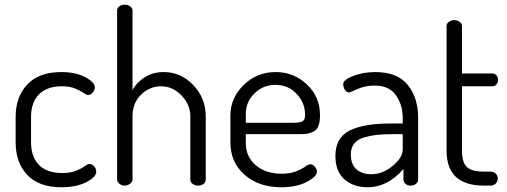

<svg xmlns="http://www.w3.org/2000/svg" viewBox="-20 -783 2140 810"><path d="M46 -183C46 -125.7 62.3 -79.7 95 -45C127.7 -10.3 176 7 240 7C281.3 7 316 -0.2 344 -14.5C372 -28.8 386 -43.7 386 -59C386 -67 383.2 -74.3 377.5 -81C371.8 -87.7 364.7 -91 356 -91C351.3 -91 344.8 -87.8 336.5 -81.5C328.2 -75.2 316.2 -68.8 300.5 -62.5C284.8 -56.2 265.7 -53 243 -53C199.7 -53 166.8 -64.3 144.5 -87C122.2 -109.7 111 -141.7 111 -183V-290C111 -330.7 122.2 -362.3 144.5 -385C166.8 -407.7 199.3 -419 242 -419C263.3 -419 281.7 -415.8 297 -409.5C312.3 -403.2 324.2 -397 332.5 -391C340.8 -385 347 -382 351 -382C358.3 -382 365 -385.5 371 -392.5C377 -399.5 380 -406.7 380 -414C380 -428.7 366.5 -443.2 339.5 -457.5C312.5 -471.8 279 -479 239 -479C175.7 -479 127.7 -461.5 95 -426.5C62.3 -391.5 46 -346 46 -290Z M474 -26C474 -19.3 477.2 -13.3 483.5 -8C489.8 -2.7 497.3 0 506 0C514.7 0 522.3 -2.7 529 -8C535.7 -13.3 539 -19.3 539 -26V-292C539 -330 551.2 -360.7 575.5 -384C599.8 -407.3 627.7 -419 659 -419C692.3 -419 721.3 -406 746 -380C770.7 -354 783 -324.7 783 -292V-26C783 -18 786.3 -11.7 793 -7C799.7 -2.3 807 0 815 0C824.3 0 832.2 -2.3 838.5 -7C844.8 -11.7 848 -18 848 -26V-292C848 -343.3 830.5 -387.3 795.5 -424C760.5 -460.7 719 -479 671 -479C640.3 -479 613.5 -471.7 590.5 -457C567.5 -442.3 550.3 -424.3 539 -403V-739C539 -745.7 535.8 -751.3 529.5 -756C523.2 -760.7 515.3 -763 506 -763C496.7 -763 489 -760.7 483 -756C477 -751.3 474 -745.7 474 -739Z M952 -183C952 -126.3 972 -80.5 1012 -45.5C1052 -10.5 1103.7 7 1167 7C1209.7 7 1245.3 -0.5 1274 -15.5C1302.7 -30.5 1317 -45 1317 -59C1317 -65.7 1314.2 -72.5 1308.5 -79.5C1302.8 -86.5 1296.3 -90 1289 -90C1283.7 -90 1276.5 -86.7 1267.5 -80C1258.5 -73.3 1245.5 -66.7 1228.5 -60C1211.5 -53.3 1191.7 -50 1169 -50C1124.3 -50 1087.8 -61.8 1059.5 -85.5C1031.2 -109.2 1017 -140.7 1017 -180V-217H1243C1257 -217 1268 -217.7 1276 -219C1284 -220.3 1292.8 -223.3 1302.5 -228C1312.2 -232.7 1319.2 -240.7 1323.5 -252C1327.8 -263.3 1330 -278.3 1330 -297C1330 -349 1311.5 -392.3 1274.5 -427C1237.5 -461.7 1193.7 -479 1143 -479C1090.3 -479 1045.3 -460.8 1008 -424.5C970.7 -388.2 952 -345 952 -295ZM1017 -265V-303C1017 -336.3 1029.2 -365 1053.5 -389C1077.8 -413 1107.3 -425 1142 -425C1178 -425 1207.8 -412.3 1231.5 -387C1255.2 -361.7 1267 -332.3 1267 -299C1267 -285 1263.7 -275.8 1257 -271.5C1250.3 -267.2 1237 -265 1217 -265Z M1395 -125C1395 -81.7 1407.7 -48.8 1433 -26.5C1458.3 -4.2 1491 7 1531 7C1587 7 1637.3 -18.7 1682 -70V-26C1682 -18.7 1684.8 -12.5 1690.5 -7.5C1696.2 -2.5 1703.3 0 1712 0C1721.3 0 1729 -2.5 1735 -7.5C1741 -12.5 1744 -18.7 1744 -26V-286C1744 -342 1729.5 -388.2 1700.5 -424.5C1671.5 -460.8 1625.7 -479 1563 -479C1530.3 -479 1499.7 -473.7 1471 -463C1442.3 -452.3 1428 -440.7 1428 -428C1428 -419.3 1430.3 -411.3 1435 -404C1439.7 -396.7 1446 -393 1454 -393C1455.3 -393 1466.8 -397.8 1488.5 -407.5C1510.2 -417.2 1534.3 -422 1561 -422C1601 -422 1630.7 -408.5 1650 -381.5C1669.3 -354.5 1679 -322.7 1679 -286V-262H1628C1552 -262 1494.2 -252 1454.5 -232C1414.8 -212 1395 -176.3 1395 -125ZM1460 -131C1460 -149.7 1464.7 -165 1474 -177C1483.3 -189 1497 -197.7 1515 -203C1533 -208.3 1551.2 -212 1569.5 -214C1587.8 -216 1610.3 -217 1637 -217H1679V-153C1679 -129.7 1664.8 -106.3 1636.5 -83C1608.2 -59.7 1578.3 -48 1547 -48C1521 -48 1500 -54.8 1484 -68.5C1468 -82.2 1460 -103 1460 -131Z M1864 -147C1864 -49 1916.7 0 2022 0H2050C2058.7 0 2065.8 -3 2071.5 -9C2077.2 -15 2080 -22 2080 -30C2080 -38 2077.2 -44.8 2071.5 -50.5C2065.8 -56.2 2058.7 -59 2050 -59H2022C1987.3 -59 1963.2 -65.5 1949.5 -78.5C1935.8 -91.5 1929 -114.3 1929 -147V-419H2058C2064.7 -419 2070.2 -421.7 2074.5 -427C2078.8 -432.3 2081 -438.7 2081 -446C2081 -453.3 2078.8 -459.7 2074.5 -465C2070.2 -470.3 2064.7 -473 2058 -473H1929V-674C1929 -680.7 1925.7 -686.3 1919 -691C1912.3 -695.7 1904.7 -698 1896 -698C1888 -698 1880.7 -695.7 1874 -691C1867.3 -686.3 1864 -680.7 1864 -674Z"/></svg>

Font: Terminal Dosis
Style: Book
Weight: 400
Designer: EdgarTolentino, PabloImpallari, IginoMarini
Foundry: EdgarTolentino, PabloImpallari, IginoMarini
Version: Version 1.006